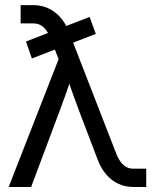

<svg xmlns="http://www.w3.org/2000/svg" viewBox="-20 -748 617 768"><path d="M214.4 -511.2 183.1 -592.3Q174.8 -613.8 164.6 -627.4Q154.3 -641.1 141.8 -647.7Q129.4 -654.3 113.3 -654.3H62.5V-727.5H113.3Q145.5 -727.5 173.1 -714.8Q200.7 -702.1 221.9 -678Q243.2 -653.8 256.3 -619.1L444.3 -135.3Q452.6 -113.8 462.9 -100.1Q473.1 -86.4 485.6 -79.8Q498 -73.2 514.2 -73.2H564.9V0H514.2Q481.4 0 453.9 -12.7Q426.3 -25.4 405.3 -49.6Q384.3 -73.7 371.1 -108.4L299.3 -296.9Q285.2 -334 271.5 -372.3Q257.8 -410.6 246.6 -445.3H268.6Q242.2 -366.7 215.8 -296.9L104.5 0H14.6ZM84 -582 338.4 -680.2 363.3 -612.3 107.4 -514.2Z"/></svg>

Font: Intratopia Thin
Style: Regular
Weight: 100
Designer: Rasmus Andersson
Foundry: rsms
Version: Version 3.000;Glyphs 3.2.3 (3260)